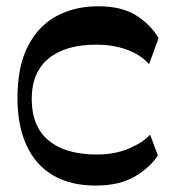

<svg xmlns="http://www.w3.org/2000/svg" viewBox="-20 -581 552 612"><path d="M285 10.5Q204.4 10.5 148.7 -22.4Q93.1 -55.2 64.4 -117.9Q35.7 -180.6 35.7 -269.4Q35.7 -368.7 68.7 -433.3Q101.6 -497.9 159.6 -529.4Q217.5 -561 293.2 -561Q367.7 -561 413.5 -532.2Q459.3 -503.4 485.5 -459.7L455.2 -376.6Q437.4 -396.4 412.8 -409.9Q388.3 -423.4 357 -431Q325.7 -438.6 286.6 -438.6Q187.9 -438.6 134.5 -394.2Q81.1 -349.8 81.1 -265.9Q81.1 -177.6 135.2 -133Q189.2 -88.5 288.8 -88.5Q346.3 -88.5 391.2 -107.7Q436.2 -126.9 458.5 -151.8L483 -85.7Q461 -49.5 411.6 -19.5Q362.1 10.5 285 10.5Z"/></svg>

Font: Savate ExtraLight
Style: Regular
Weight: 200
Designer: Max Esnée
Foundry: Plomb Type
Version: Version 2.000